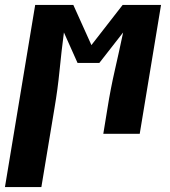

<svg xmlns="http://www.w3.org/2000/svg" viewBox="-66 -540 686 775"><path d="M-46 215 76 -520H230L303 -358L429 -520H584L498 0H351L368 -104Q380 -180 397.5 -256.5Q415 -333 431 -409L335 -286H247L192 -409Q182 -333 174.5 -256.5Q167 -180 154 -104L101 215Z"/></svg>

Font: Iosevka SS04 Hv Ex Obl
Style: Regular
Weight: 900
Width: 7
Italic angle: -9°
Monospace: yes
Designer: Belleve Invis
Foundry: Belleve Invis
Version: Version 19.0.0; ttfautohint (v1.8.4)